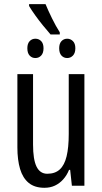

<svg xmlns="http://www.w3.org/2000/svg" viewBox="-20 -892 491 922"><path d="M385.3 -536.1V0H325.2L316.9 -76.2H311.5Q300.8 -49.8 283.4 -30.5Q266.1 -11.2 243.7 -0.7Q221.2 9.8 193.4 9.8Q146.5 9.8 117.9 -13.7Q89.4 -37.1 76.4 -80.6Q63.5 -124 63.5 -184.1V-536.1H138.7V-198.2Q138.7 -126 155.5 -91.8Q172.4 -57.6 207 -57.6Q244.6 -57.6 267.1 -78.4Q289.6 -99.1 299.8 -141.4Q310.1 -183.6 310.1 -248.5V-536.1ZM198.7 -872.1Q210.9 -842.3 229.5 -804.4Q248 -766.6 267.1 -736.8V-726.6H222.7Q205.1 -746.6 185.5 -770.8Q166 -794.9 148.7 -819.1Q131.3 -843.3 119.6 -863.3V-872.1ZM149.9 -706.1Q166.5 -706.1 177.7 -694.6Q189 -683.1 189 -660.2Q189 -637.2 177.7 -625.2Q166.5 -613.3 149.9 -613.3Q133.3 -613.3 122.3 -625.2Q111.3 -637.2 111.3 -660.2Q111.3 -682.6 122.3 -694.3Q133.3 -706.1 149.9 -706.1ZM302.7 -706.1Q318.4 -706.1 330.1 -694.6Q341.8 -683.1 341.8 -660.2Q341.8 -637.2 330.3 -625.2Q318.8 -613.3 302.7 -613.3Q286.1 -613.3 275.1 -625.2Q264.2 -637.2 264.2 -660.2Q264.2 -682.6 275.1 -694.3Q286.1 -706.1 302.7 -706.1Z"/></svg>

Font: Open Sans Condensed
Style: Regular
Weight: 400
Width: 3
Designer: Monotype Design Team
Foundry: Monotype Imaging Inc.
Version: Version 3.000